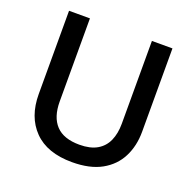

<svg xmlns="http://www.w3.org/2000/svg" viewBox="-127 -844 991 984"><g transform="rotate(20 368.5 -352.0)"><path d="M650 -259Q650 -182 619 -121Q588 -60 525 -25Q462 10 365 10Q229 10 157.5 -63Q86 -136 86 -260V-714H200V-261Q200 -176 242 -131.5Q284 -87 370 -87Q429 -87 466 -108.5Q503 -130 520.5 -169.5Q538 -209 538 -262V-714H650Z"/></g></svg>

Font: Noto Sans Oriya Medium
Style: Regular
Weight: 500
Version: Version 2.003